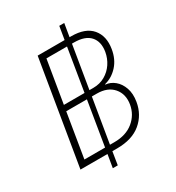

<svg xmlns="http://www.w3.org/2000/svg" viewBox="-211 -945 1066 1163"><g transform="rotate(-30 321.5 -363.5)"><path d="M233.4 90.8 248.5 0H59.6L180.2 -727.5H368.7L383.8 -818.4H418.5L403.3 -727.5H415Q513.7 -727.5 558.1 -674.8Q602.5 -622.1 588.4 -537.1Q577.6 -471.7 538.8 -429.2Q500 -386.7 447.3 -373.5V-370.6Q481.9 -367.7 510.5 -344Q539.1 -320.3 553.2 -279.8Q567.4 -239.3 558.6 -186Q544.9 -103 483.2 -51.5Q421.4 0 315.9 0H282.7L268.1 90.8ZM340.8 -349.1 289.6 -41H320.3Q402.3 -41 453.9 -83.3Q505.4 -125.5 516.6 -191.4Q527.8 -259.3 489.3 -304.2Q450.7 -349.1 375.5 -349.1ZM110.8 -41H255.4L306.2 -349.1H161.6ZM396.5 -686.5 347.2 -389.6H374Q420.4 -389.6 456.5 -410.4Q492.7 -431.2 515.9 -465.8Q539.1 -500.5 546.4 -543Q557.1 -609.4 522.5 -647.9Q487.8 -686.5 410.6 -686.5ZM168.5 -389.6H313L361.8 -686.5H217.8Z"/></g></svg>

Font: Inter Extra Light
Style: Italic
Weight: 200
Italic angle: -9.39999°
Designer: Rasmus Andersson
Foundry: rsms
Version: Version 4.000;git-3c8e0fc